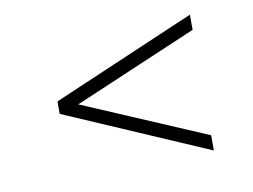

<svg xmlns="http://www.w3.org/2000/svg" viewBox="-49 -531 623 473"><g transform="rotate(-10 263.0 -295.0)"><path d="M451.2 -464.8V-426.8L142.1 -294.9L451.2 -163.1V-125L92.8 -279.8V-311Z"/></g></svg>

Font: Halibut Exp Thin
Style: Regular
Weight: 250
Width: 7
Designer: Matteo Maggi
Foundry: Collletttivo
Version: Version 3.080 | FøM Fix